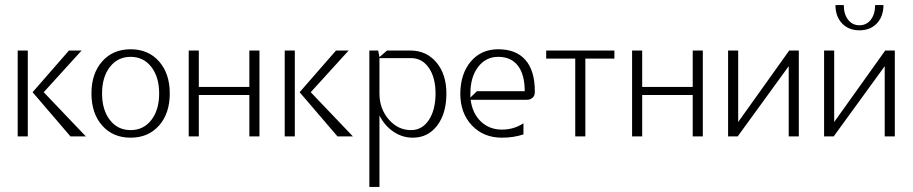

<svg xmlns="http://www.w3.org/2000/svg" viewBox="-20 -540 3612 760"><path d="M320 0H259L109 -175L253 -340H303L153 -175ZM50 0V-340H90V0Z M384.5 -43Q342 -91 342 -170Q342 -249 384.5 -297Q427 -345 497 -345Q567 -345 609.5 -297Q652 -249 652 -170Q652 -91 609.5 -43Q567 5 497 5Q427 5 384.5 -43ZM415 -275Q384 -235 384 -170Q384 -105 415 -65Q446 -25 497 -25Q548 -25 579 -65Q610 -105 610 -170Q610 -235 579 -275Q548 -315 497 -315Q446 -315 415 -275Z M727 0V-340H767V-196H967V-340H1007V0H967V-164H767V0Z M1377 0H1316L1166 -175L1310 -340H1360L1210 -175ZM1107 0V-340H1147V0Z M1442 -340H1477L1482 -314L1512 -340H1604Q1668 -340 1707.5 -293Q1747 -246 1747 -170Q1747 -91 1710.5 -43Q1674 5 1614 5Q1572 5 1537 -19Q1502 -43 1482 -83V200H1442ZM1482 -310V-170Q1482 -110 1518.5 -67.5Q1555 -25 1607 -25Q1651 -25 1677.5 -65Q1704 -105 1704 -170Q1704 -233 1677.5 -271.5Q1651 -310 1607 -310Z M1802 -170Q1803 -249 1844 -297Q1885 -345 1952 -345Q2023 -345 2060 -302.5Q2097 -260 2097 -179V-175Q2097 -161 2088 -153Q2079 -145 2065 -145H1843Q1850 -91 1883.5 -59Q1917 -27 1967 -27Q2014 -27 2052 -52V-8Q2013 5 1967 5Q1894 5 1848 -43.5Q1802 -92 1802 -170ZM1842 -170V-154L1868 -179H2057Q2057 -245 2030 -280Q2003 -315 1952 -315Q1903 -315 1872.5 -275Q1842 -235 1842 -170Z M2142 -340H2412V-308H2297V0H2257V-308H2142Z M2482 0V-340H2522V-196H2722V-340H2762V0H2722V-164H2522V0Z M2862 0V-340H2902V-57L3104 -340H3142V0H3102V-278L2900 0Z M3444 -520H3477Q3477 -475 3451 -447.5Q3425 -420 3382 -420Q3339 -420 3313 -447.5Q3287 -475 3287 -520H3320Q3320 -484 3337 -462Q3354 -440 3382 -440Q3410 -440 3427 -462Q3444 -484 3444 -520ZM3242 0V-340H3282V-57L3484 -340H3522V0H3482V-278L3280 0Z"/></svg>

Font: Glametrix
Style: Light
Weight: 300
Designer: gluk
Foundry: gluk
Version: Version 0.40